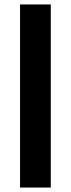

<svg xmlns="http://www.w3.org/2000/svg" viewBox="-20 -680 318 862"><path d="M70 162V-660H208V162Z"/></svg>

Font: Bricolage Grotesque 10pt ExtraBold
Style: Regular
Weight: 800
Designer: Mathieu Triay
Foundry: Atelier Triay
Version: Version 1.000; ttfautohint (v1.8.4.7-5d5b);gftools[0.9.32]